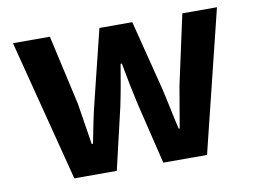

<svg xmlns="http://www.w3.org/2000/svg" viewBox="-65 -654 993 748"><g transform="rotate(-10 431.5 -280.0)"><path d="M100 -280 172 0H340L397 -244C408 -296 417 -348 427 -408H432C443 -348 453 -297 465 -244L524 0H610H697L835 -560H698L638 -284C628 -229 620 -175 610 -120H606C593 -175 583 -229 570 -284L500 -560H370L302 -284C288 -230 278 -175 267 -120H262C253 -175 245 -229 236 -284L174 -560H28Z"/></g></svg>

Font: GenSekiGothic2 TW B
Style: Regular
Weight: 700
Version: Version 2.100;PS 2.1;hotconv 16.6.51;makeotf.lib2.5.65220 DE